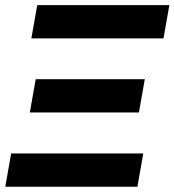

<svg xmlns="http://www.w3.org/2000/svg" viewBox="-25 -713 666 733"><path d="M-4.9 0 17.6 -127H522L499.5 0ZM94.7 -566.4 117.2 -693.4H621.6L599.1 -566.4ZM88.9 -283.7 111.3 -410.6H527.8L505.4 -283.7Z"/></svg>

Font: Cascadia Code PL
Style: Bold Italic
Weight: 700
Italic angle: -10°
Monospace: yes
Designer: Aaron Bell
Foundry: Saja Typeworks
Version: Version 2404.023; ttfautohint (v1.8.4)